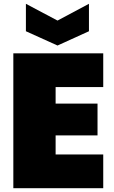

<svg xmlns="http://www.w3.org/2000/svg" viewBox="-20 -988 596 1008"><path d="M522 -708V-531H272V-444H492V-277H272V-177H522V0H50V-708ZM282 -880 447 -968V-824L282 -749L116 -824V-968Z"/></svg>

Font: Poppins Black
Style: Regular
Weight: 900
Designer: Ninad Kale (Devanagari), Jonny Pinhorn (Latin)
Foundry: Indian Type Foundry
Version: Version 3.200;PS 1.000;hotconv 16.6.54;makeotf.lib2.5.65590